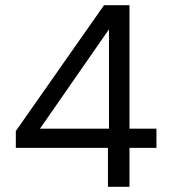

<svg xmlns="http://www.w3.org/2000/svg" viewBox="-20 -720 654 740"><path d="M396 0V-150H41V-215L381 -700H479V-224H583V-150H479V0ZM134 -224H400V-607Z"/></svg>

Font: DM Sans 9pt
Style: Regular
Weight: 400
Designer: Colophon Foundry, Jonny Pinhorn
Foundry: Colophon Foundry
Version: Version 4.004;gftools[0.9.30]